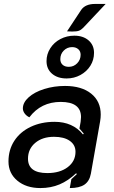

<svg xmlns="http://www.w3.org/2000/svg" viewBox="-20 -945 576 974"><path d="M392 -895Q413 -925 462 -925H516L402 -804Q391 -793 380 -789Q369 -785 346 -785L320 -786ZM216 -635Q216 -670 235 -700Q254 -730 286.5 -747Q319 -764 357 -764Q402 -764 429.5 -740Q457 -716 457 -677Q457 -641 438.5 -611.5Q420 -582 388 -564.5Q356 -547 318 -547Q272 -547 244 -571Q216 -595 216 -635ZM389 -667Q389 -685 377 -695.5Q365 -706 346 -706Q321 -706 303.5 -688.5Q286 -671 286 -645Q286 -627 297.5 -616.5Q309 -606 329 -606Q354 -606 371.5 -624Q389 -642 389 -667ZM23 -126Q23 -185 52.5 -230.5Q82 -276 135.5 -301.5Q189 -327 257 -327Q349 -327 401 -263L405 -267L383 -293L389 -327Q391 -343 391 -351Q391 -428 288 -428Q188 -428 129 -350Q114 -357 105 -369.5Q96 -382 96 -395Q96 -425 125.5 -451.5Q155 -478 204.5 -493.5Q254 -509 310 -509Q394 -509 442.5 -470Q491 -431 491 -364Q491 -348 488 -330L441 -64Q434 -26 408.5 -8.5Q383 9 334 9L342 -36L370 -62L366 -66Q326 -28 282 -9.5Q238 9 185 9Q113 9 68 -28.5Q23 -66 23 -126ZM363 -175Q363 -210 334 -230.5Q305 -251 254 -251Q195 -251 158.5 -220Q122 -189 122 -140Q122 -67 220 -67Q284 -67 323.5 -97Q363 -127 363 -175Z"/></svg>

Font: K2D Medium
Style: Italic
Weight: 500
Italic angle: -10°
Designer: Katatrad Aksorn Co.,Ltd.
Foundry: Cadson Demak Co.,Ltd.
Version: Version 1.000; ttfautohint (v1.6)